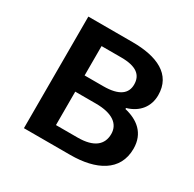

<svg xmlns="http://www.w3.org/2000/svg" viewBox="-126 -686 831 821"><g transform="rotate(30 289.0 -275.5)"><path d="M87 0H316C442 0 537 -47 537 -158C537 -235 486 -273 422 -288V-293C481 -310 514 -353 514 -409C514 -512 426 -551 305 -551H87ZM199 -325V-470H296C371 -470 402 -444 402 -397C402 -353 370 -325 291 -325ZM199 -80V-245H301C383 -245 423 -214 423 -165C423 -112 386 -80 306 -80Z"/></g></svg>

Font: ChiuKong Gothic CL Medium
Style: Regular
Weight: 500
Designer: Ryoko NISHIZUKA 西塚涼子 (kana, bopomofo & ideographs); Paul D. Hunt (Latin, Greek & Cyrillic); Sandoll Communications 산돌커뮤니
Foundry: Adobe
Version: Version 1.300